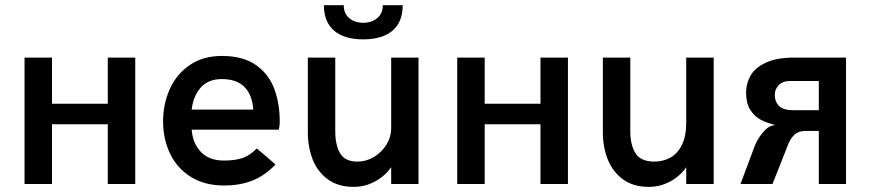

<svg xmlns="http://www.w3.org/2000/svg" viewBox="-20 -710 3360 741"><path d="M74.7 0V-487.8H180.7V-309.6H396V-487.8H502V0H396V-230.5H180.7V0Z M609.4 -241.2Q609.4 -308.1 635 -365.7Q660.6 -423.3 711.9 -458.7Q763.2 -494.1 836.4 -494.1Q918 -494.1 967.8 -459Q1017.6 -423.8 1038.6 -367.2Q1059.6 -310.5 1059.6 -240.7Q1059.6 -230 1058.1 -220.9Q1056.6 -211.9 1056.2 -209.5H719.7Q724.1 -155.8 755.9 -123Q787.6 -90.3 844.2 -90.3Q887.2 -90.3 916.3 -100.3Q945.3 -110.4 971.2 -137.2L1043.5 -75.2Q1002 -32.2 954.3 -13.2Q906.7 5.9 845.2 5.9Q769 5.9 715.8 -27.8Q662.6 -61.5 636 -117.7Q609.4 -173.8 609.4 -241.2ZM957.5 -287.1Q953.6 -343.8 923.6 -374.3Q893.6 -404.8 836.4 -404.8Q784.2 -404.8 755.1 -372.6Q726.1 -340.3 719.7 -287.1Z M1230 -689.9H1306.6Q1306.6 -657.7 1327.9 -639.9Q1349.1 -622.1 1381.8 -622.1Q1415 -622.1 1436.3 -640.4Q1457.5 -658.7 1457.5 -689.9H1534.2Q1534.2 -625 1494.6 -591.6Q1455.1 -558.1 1381.8 -558.1Q1308.1 -558.1 1269 -592Q1230 -626 1230 -689.9ZM1168 -200.2V-487.8H1273.9V-203.6Q1273.9 -149.9 1292.7 -118.2Q1311.5 -86.4 1358.9 -86.4Q1393.6 -86.4 1423.6 -104.5Q1453.6 -122.6 1471.7 -152.1Q1489.7 -181.6 1489.7 -214.8V-487.8H1595.2V0H1489.7V-64.9Q1466.3 -30.8 1427.5 -9.8Q1388.7 11.2 1344.7 11.2Q1284.7 11.2 1244.9 -18.1Q1205.1 -47.4 1186.5 -95.2Q1168 -143.1 1168 -200.2Z M1744.6 0V-487.8H1850.6V-309.6H2065.9V-487.8H2171.9V0H2065.9V-230.5H1850.6V0Z M2306.6 -200.2V-487.8H2412.6V-203.6Q2412.6 -149.9 2432.9 -118.2Q2453.1 -86.4 2505.4 -86.4Q2539.1 -86.4 2566.9 -101.6Q2594.7 -116.7 2611.6 -150.4Q2628.4 -184.1 2628.4 -237.3V-487.8H2734.4V0H2628.4V-64.9Q2605 -30.3 2566.4 -9.5Q2527.8 11.2 2483.9 11.2Q2423.8 11.2 2384 -18.1Q2344.2 -47.4 2325.4 -95.2Q2306.6 -143.1 2306.6 -200.2Z M2894 -149.9Q2906.7 -179.2 2928 -203.1Q2949.2 -227.1 2973.6 -227.1Q2939.9 -235.4 2915.8 -248Q2891.6 -260.7 2875.5 -286.1Q2859.4 -311.5 2859.4 -353Q2859.4 -387.2 2876.2 -417.5Q2893.1 -447.8 2934.8 -467.8Q2976.6 -487.8 3046.4 -487.8H3245.1V0H3140.1V-204.6H3087.9Q3061.5 -204.6 3045.2 -189.2Q3028.8 -173.8 3019 -145.5L2961.4 0H2837.9ZM3140.1 -284.7V-397.5H3030.3Q3001.5 -397.5 2985.8 -381.8Q2970.2 -366.2 2970.2 -344.2Q2970.2 -317.4 2986.8 -301Q3003.4 -284.7 3040 -284.7Z"/></svg>

Font: Acari Sans SemiBold
Style: Regular
Weight: 600
Designer: Alfredo Marco Pradil and Stefan Peev
Foundry: Hanken Design Co.
Version: Version 1.045;January 11, 2019;FontCreator 11.5.0.2425 64-bi